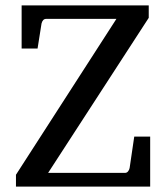

<svg xmlns="http://www.w3.org/2000/svg" viewBox="-20 -691 615 711"><path d="M536.1 0H39.1V-43.9L411.1 -621.1H150.9Q138.2 -621.1 133.8 -604L119.1 -511.2H60.1V-670.9H530.8V-625L158.2 -50.8H442.9Q449.7 -50.8 454.1 -56.2Q458.5 -61.5 460 -68.8L477.1 -185.1H536.1Z"/></svg>

Font: Eeyek
Style: Regular
Weight: 400
Designer: Pravabati Chingangbam and Tabish
Foundry: SIL International
Version: Version 2.000